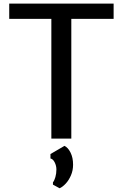

<svg xmlns="http://www.w3.org/2000/svg" viewBox="-20 -763 676 1057"><path d="M271.5 240.7Q279.3 231.4 284.9 211.9Q290.5 192.4 290.5 169.9Q290.5 149.9 281.2 131.1Q272 112.3 257.8 109.4V85L335 40Q354.5 49.3 368.4 77.1Q382.3 105 382.3 143.6Q382.3 175.3 370.6 202.4Q358.9 229.5 341.8 247.8Q324.7 266.1 308.1 273.4L271.5 253.4ZM30.8 -659.2V-743.2H605.5V-659.2H372.6V0H262.7V-659.2Z"/></svg>

Font: Merriweather Sans
Style: Regular
Weight: 400
Designer: Eben Sorkin
Foundry: Eben Sorkin
Version: Version 1.006; ttfautohint (v1.4.1) -l 6 -r 50 -G 0 -x 11 -H